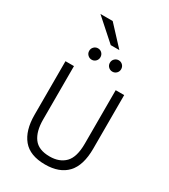

<svg xmlns="http://www.w3.org/2000/svg" viewBox="-264 -1238 1206 1371"><g transform="rotate(30 339.0 -552.5)"><path d="M339 12Q214 12 155.8 -58.5Q97.5 -129 97.5 -258.5V-700H167.5V-259Q167.5 -162 207.2 -108Q247 -54 339 -54Q419.5 -54 465.5 -101Q511.5 -148 511.5 -259V-700H581.5V-258.5Q581.5 -120.5 519.5 -54.2Q457.5 12 339 12ZM424 -802.5Q405 -802.5 391.2 -816Q377.5 -829.5 377.5 -849Q377.5 -869 391.2 -882.5Q405 -896 424 -896Q443.5 -896 457 -882.5Q470.5 -869 470.5 -849Q470.5 -829.5 457 -816Q443.5 -802.5 424 -802.5ZM253.5 -802.5Q234.5 -802.5 220.8 -816Q207 -829.5 207 -849Q207 -869 220.8 -882.5Q234.5 -896 253.5 -896Q273 -896 286.2 -882.5Q299.5 -869 299.5 -849Q299.5 -829.5 286.2 -816Q273 -802.5 253.5 -802.5ZM320 -961 145 -1117H246L391 -961Z"/></g></svg>

Font: Overpass Light
Style: Regular
Weight: 300
Designer: Delve Withrington, Dave Bailey, Thomas Jockin
Foundry: Delve Fonts LLC
Version: Version 4.000; ttfautohint (v1.8.3)